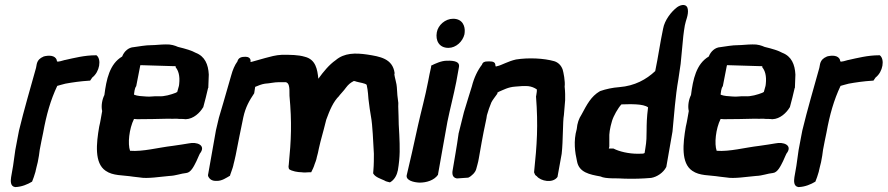

<svg xmlns="http://www.w3.org/2000/svg" viewBox="-20 -728 3597 778"><path d="M42 -120C39 -96 36 -75 33 -56L25 -10C23 4 21 27 41 30H43C68 29 92 19 110 8C114 -2 120 -18 124 -33V-34C125 -41 131 -61 133 -71C137 -90 139 -105 141 -121C146 -146 149 -164 155 -191C168 -263 185 -323 212 -380C220 -382 232 -386 245 -389C272 -394 307 -399 340 -401H345L354 -414C384 -437 392 -488 371 -504H367C323 -504 280 -493 244 -485H243C212 -476 210 -476 210 -485C203 -504 179 -505 156 -499V-498H155C143 -493 133 -485 129 -469L126 -453C103 -370 78 -286 57 -199L52 -173Z M403 -343C394 -325 389 -299 394 -278C390 -257 387 -235 382 -215C370 -146 362 -67 408 -36C438 -15 476 -19 520 -12L546 -9C577 -3 630 -12 666 -15C693 -16 713 -25 735 -27C754 -29 766 -55 776 -75C783 -89 789 -107 793 -110C813 -140 778 -154 745 -147C729 -144 707 -141 680 -137C620 -130 560 -113 507 -117C497 -145 503 -206 523 -246C526 -246 531 -245 536 -245C564 -245 634 -246 662 -247C673 -247 682 -246 696 -247C701 -246 710 -246 715 -246C719 -246 725 -246 732 -245H733C764 -246 790 -271 803 -293L804 -294V-295C811 -320 817 -345 823 -371L824 -372C825 -391 825 -408 826 -425V-426C824 -467 810 -500 773 -514C757 -523 734 -530 701 -538C690 -543 673 -549 652 -548C632 -548 609 -545 594 -545C569 -545 545 -540 522 -537C501 -536 483 -520 475 -499C424 -469 411 -406 403 -343ZM523 -346C524 -352 525 -370 532 -379L548 -461L549 -464L682 -460C687 -460 692 -460 692 -459V-455C702 -443 710 -422 706 -387L705 -380C703 -375 702 -367 698 -355C698 -355 694 -354 692 -352C674 -345 645 -336 623 -338C603 -339 589 -335 571 -337C553 -338 537 -339 524 -344C524 -344 523 -345 523 -346Z M823 -20V-15C829 -1 840 6 859 5C880 5 896 -7 912 -16L913 -20C916 -30 923 -46 926 -60V-61C927 -66 933 -87 935 -99C948 -168 951 -178 966 -253C975 -294 990 -320 1010 -350L1014 -376C1026 -381 1040 -387 1054 -389C1073 -390 1091 -395 1110 -395H1138C1150 -392 1154 -380 1153 -341V-340C1163 -231 1160 -161 1150 -60C1148 -51 1150 -48 1151 -43C1162 -34 1188 -30 1202 -30C1213 -28 1226 -30 1233 -30H1241C1246 -40 1252 -52 1255 -63C1257 -68 1262 -80 1264 -92C1267 -103 1270 -114 1272 -126C1281 -167 1287 -182 1302 -243C1316 -281 1330 -316 1355 -340V-341L1356 -342C1364 -352 1372 -359 1382 -373C1392 -386 1399 -392 1414 -400C1414 -400 1416 -399 1419 -399H1420L1421 -398C1438 -393 1460 -391 1466 -384V-383C1467 -380 1471 -360 1473 -327C1476 -299 1480 -275 1483 -257C1490 -220 1492 -153 1495 -105C1495 -85 1495 -61 1493 -38L1492 -26L1493 -24C1501 -10 1524 -3 1537 3C1542 7 1552 9 1560 11C1575 3 1587 -14 1591 -34L1592 -37C1602 -95 1600 -132 1598 -182C1596 -207 1595 -242 1595 -256V-257C1595 -277 1593 -291 1594 -310V-311C1591 -330 1589 -353 1588 -375C1588 -386 1579 -416 1578 -426L1579 -432C1571 -491 1519 -499 1468 -507C1420 -514 1375 -514 1340 -484C1314 -466 1291 -438 1270 -409C1266 -446 1260 -487 1215 -498C1188 -506 1157 -506 1123 -506C1097 -505 1074 -498 1055 -493C1031 -487 995 -475 995 -477C998 -493 985 -498 975 -498C959 -498 946 -495 942 -479C931 -464 923 -445 917 -423L900 -364L885 -312C879 -292 873 -272 867 -251L855 -200L824 -25Z M1628 -18C1624 3 1656 11 1680 12C1708 12 1739 3 1755 -20V-22C1766 -87 1780 -160 1793 -235C1804 -289 1818 -341 1829 -397L1840 -458C1843 -477 1823 -483 1791 -482C1769 -482 1745 -471 1727 -462V-457C1723 -438 1718 -418 1715 -399C1703 -336 1686 -275 1674 -221C1656 -137 1641 -73 1629 -22ZM1750 -597C1744 -564 1759 -534 1797 -534C1828 -534 1855 -560 1862 -589L1863 -598C1865 -621 1855 -652 1816 -652C1784 -652 1755 -626 1750 -597Z M1838 -185C1835 -160 1830 -134 1826 -108L1815 -43C1813 -33 1808 -9 1831 -5H1832L1875 -8H1877C1891 -14 1907 -30 1910 -44C1911 -49 1918 -71 1920 -85L1932 -153C1936 -178 1942 -203 1951 -248L1953 -261C1958 -279 1964 -296 1971 -313C1977 -325 1987 -336 1995 -348L1996 -353C1996 -353 1995 -354 1998 -354L2001 -356C2020 -364 2039 -375 2067 -377C2086 -379 2104 -380 2120 -379C2135 -377 2144 -373 2155 -366C2156 -361 2155 -353 2153 -342L2152 -337C2161 -218 2156 -144 2144 -29L2145 -28C2147 -22 2148 -18 2155 -14C2171 6 2220 16 2239 -11L2256 -105C2262 -158 2260 -236 2265 -262L2270 -322V-347C2270 -357 2269 -365 2268 -377C2271 -398 2263 -436 2260 -446C2254 -463 2242 -475 2226 -480C2184 -492 2122 -495 2071 -487C2039 -480 2011 -463 1995 -460H1994C1988 -457 1988 -458 1987 -467C1985 -482 1962 -479 1954 -479C1944 -479 1936 -476 1933 -466C1916 -444 1901 -414 1892 -378L1878 -333L1860 -274C1853 -245 1845 -215 1838 -186Z M2317 -205C2303 -156 2310 -110 2318 -75C2326 -29 2369 -21 2413 -13C2436 -2 2479 -7 2512 -4H2513C2548 -3 2583 -4 2617 -7H2618C2643 -11 2668 -29 2679 -50L2680 -52L2705 -195C2712 -265 2716 -334 2729 -408L2738 -469L2745 -542C2747 -568 2750 -596 2755 -625C2758 -644 2771 -668 2767 -691C2764 -713 2741 -711 2724 -699C2700 -681 2673 -646 2667 -612C2655 -556 2647 -497 2635 -440C2599 -406 2552 -380 2490 -375C2462 -373 2435 -367 2412 -359L2411 -358H2410C2375 -337 2359 -306 2336 -263C2326 -248 2319 -229 2317 -205ZM2460 -238C2466 -258 2484 -290 2498 -305C2536 -306 2586 -308 2606 -293C2595 -209 2605 -184 2595 -127L2592 -108C2588 -105 2582 -105 2564 -105C2527 -105 2489 -114 2466 -126H2447L2449 -134V-168C2448 -185 2451 -208 2460 -238Z M2780 -343C2771 -325 2766 -299 2771 -278C2767 -257 2764 -235 2759 -215C2747 -146 2739 -67 2785 -36C2815 -15 2853 -19 2897 -12L2923 -9C2954 -3 3007 -12 3043 -15C3070 -16 3090 -25 3112 -27C3131 -29 3143 -55 3153 -75C3160 -89 3166 -107 3170 -110C3190 -140 3155 -154 3122 -147C3106 -144 3084 -141 3057 -137C2997 -130 2937 -113 2884 -117C2874 -145 2880 -206 2900 -246C2903 -246 2908 -245 2913 -245C2941 -245 3011 -246 3039 -247C3050 -247 3059 -246 3073 -247C3078 -246 3087 -246 3092 -246C3096 -246 3102 -246 3109 -245H3110C3141 -246 3167 -271 3180 -293L3181 -294V-295C3188 -320 3194 -345 3200 -371L3201 -372C3202 -391 3202 -408 3203 -425V-426C3201 -467 3187 -500 3150 -514C3134 -523 3111 -530 3078 -538C3067 -543 3050 -549 3029 -548C3009 -548 2986 -545 2971 -545C2946 -545 2922 -540 2899 -537C2878 -536 2860 -520 2852 -499C2801 -469 2788 -406 2780 -343ZM2900 -346C2901 -352 2902 -370 2909 -379L2925 -461L2926 -464L3059 -460C3064 -460 3069 -460 3069 -459V-455C3079 -443 3087 -422 3083 -387L3082 -380C3080 -375 3079 -367 3075 -355C3075 -355 3071 -354 3069 -352C3051 -345 3022 -336 3000 -338C2980 -339 2966 -335 2948 -337C2930 -338 2914 -339 2901 -344C2901 -344 2900 -345 2900 -346Z M3216 -120C3213 -96 3210 -75 3207 -56L3199 -10C3197 4 3195 27 3215 30H3217C3242 29 3266 19 3284 8C3288 -2 3294 -18 3298 -33V-34C3299 -41 3305 -61 3307 -71C3311 -90 3313 -105 3315 -121C3320 -146 3323 -164 3329 -191C3342 -263 3359 -323 3386 -380C3394 -382 3406 -386 3419 -389C3446 -394 3481 -399 3514 -401H3519L3528 -414C3558 -437 3566 -488 3545 -504H3541C3497 -504 3454 -493 3418 -485H3417C3386 -476 3384 -476 3384 -485C3377 -504 3353 -505 3330 -499V-498H3329C3317 -493 3307 -485 3303 -469L3300 -453C3277 -370 3252 -286 3231 -199L3226 -173Z"/></svg>

Font: Vapor
Style: BdObl
Weight: 700
Foundry: Cannot Into Space Fonts
Version: Version 0.179